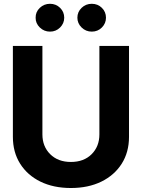

<svg xmlns="http://www.w3.org/2000/svg" viewBox="-20 -966 737 997"><path d="M496.1 -727.5H649.9V-255.4Q649.9 -175.8 612.1 -116Q574.2 -56.2 506.3 -22.9Q438.5 10.3 348.1 10.3Q257.8 10.3 189.9 -22.9Q122.1 -56.2 84.5 -116Q46.9 -175.8 46.9 -255.4V-727.5H200.2V-268.1Q200.2 -205.6 240.7 -165.3Q281.2 -125 348.1 -125Q415.5 -125 455.8 -165.3Q496.1 -205.6 496.1 -268.1ZM239.7 -801.8Q209 -801.8 186.8 -823.2Q164.6 -844.7 165 -874Q164.6 -904.3 186.8 -925.3Q209 -946.3 239.7 -946.3Q270.5 -946.3 292 -925.3Q313.5 -904.3 313.5 -874Q313.5 -844.7 292 -823.2Q270.5 -801.8 239.7 -801.8ZM456.5 -801.8Q425.8 -801.8 403.8 -823.2Q381.8 -844.7 381.8 -874Q381.8 -904.3 403.8 -925.3Q425.8 -946.3 456.5 -946.3Q487.8 -946.3 509 -925.3Q530.3 -904.3 530.3 -874Q530.3 -844.7 509 -823.2Q487.8 -801.8 456.5 -801.8Z"/></svg>

Font: Inter Tight
Style: Bold
Weight: 700
Designer: Rasmus Andersson
Foundry: rsms
Version: Version 3.004; ttfautohint (v1.8.4.7-5d5b)